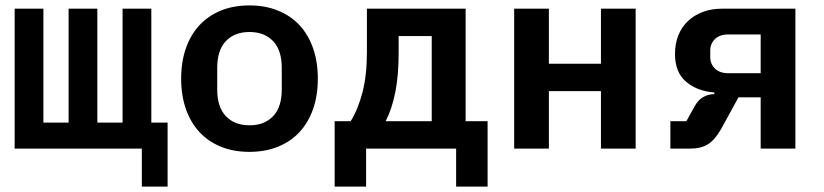

<svg xmlns="http://www.w3.org/2000/svg" viewBox="-20 -548 3040 708"><path d="M503 0H34V-516H140V-96H233V-516H339V-96H432V-516H538V-96H598V140H503Z M900 12Q841 12 794.5 -7Q748 -26 715.5 -61Q683 -96 665.5 -146Q648 -196 648 -258Q648 -320 665.5 -370Q683 -420 715.5 -455Q748 -490 794.5 -509Q841 -528 900 -528Q958 -528 1005 -509Q1052 -490 1084.5 -455Q1117 -420 1134.5 -370Q1152 -320 1152 -258Q1152 -196 1134.5 -146Q1117 -96 1084.5 -61Q1052 -26 1005 -7Q958 12 900 12ZM900 -86Q955 -86 987 -119.5Q1019 -153 1019 -218V-298Q1019 -363 987 -396.5Q955 -430 900 -430Q845 -430 813 -396.5Q781 -363 781 -298V-218Q781 -153 813 -119.5Q845 -86 900 -86Z M1214 -101H1273Q1300 -144 1316.5 -207Q1333 -270 1333 -356V-516H1697V-101H1778V140H1662V0H1330V140H1214ZM1572 -101V-415H1450V-352Q1450 -269 1437.5 -207Q1425 -145 1402 -101Z M1876 -516H2004V-313H2196V-516H2324V0H2196V-212H2004V0H1876Z M2452 -101H2511L2542 -157Q2566 -200 2614 -201V-207Q2550 -212 2509.5 -247Q2469 -282 2469 -349Q2469 -387 2481.5 -418Q2494 -449 2517 -470.5Q2540 -492 2571.5 -504Q2603 -516 2642 -516H2913V0H2785V-189H2703L2639 -72Q2616 -32 2590.5 -16Q2565 0 2524 0H2452ZM2785 -421H2666Q2634 -421 2616.5 -404Q2599 -387 2599 -361V-338Q2599 -312 2616.5 -295Q2634 -278 2666 -278H2785Z"/></svg>

Font: IBM Plex Mono SemiBold
Style: Regular
Weight: 600
Monospace: yes
Designer: Mike Abbink, Paul van der Laan, Pieter van Rosmalen
Foundry: Bold Monday
Version: Version 2.3